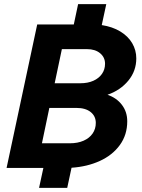

<svg xmlns="http://www.w3.org/2000/svg" viewBox="-20 -817 690 934"><path d="M191 0H12L161 -698H339L360 -797H497L475 -695Q527 -687 565 -664Q603 -641 623 -607Q643 -573 643 -533Q643 -472 604.5 -425Q566 -378 503 -356Q547 -341 573 -307Q599 -273 599 -227Q599 -161 563 -111.5Q527 -62 465.5 -34Q404 -6 328 -1L307 97H170ZM320 -120Q358 -120 386.5 -132.5Q415 -145 430.5 -167.5Q446 -190 446 -219Q446 -252 421 -272Q396 -292 352 -292H220L184 -120ZM371 -412Q407 -412 434 -424Q461 -436 476 -457.5Q491 -479 491 -507Q491 -538 467 -558Q443 -578 403 -578H281L246 -412Z"/></svg>

Font: Azeret Mono SemiBold
Style: Italic
Weight: 600
Italic angle: -12°
Designer: Martin Vácha
Foundry: Displaay
Version: Version 1.000; Glyphs 3.0.3, build 3074